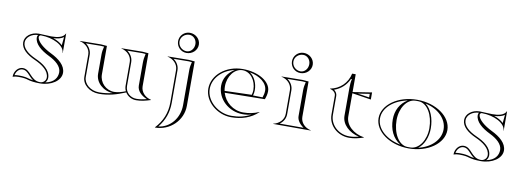

<svg xmlns="http://www.w3.org/2000/svg" viewBox="-63 -1010 4359 1594"><g transform="rotate(10 2117.0 -212.5)"><path d="M322.4 -384C354.8 -385.5 386.3 -391.5 409 -408.7L402 -338.4C382.2 -357.8 354.3 -373.2 322.4 -384ZM45 -10C60.8 -15.5 77.1 -17.5 94 -17.5C139.5 -17.5 158.3 -12.5 176.7 -6.9C195.3 -1.2 230.9 5 277 5C373.6 5 452 -48.3 452 -114C452 -176.5 394.1 -223.1 324.5 -257C258.7 -289.1 205.3 -333.5 201.5 -371.1C201.5 -381 208.7 -389 217.5 -389C319.8 -388.9 419 -339.3 419 -277H421V-440L420 -441C402.4 -403.6 354.1 -395.6 303.2 -395.6C283.1 -395.6 262.5 -396.8 243.2 -398C226.4 -399.1 210.6 -400 197 -400C133.5 -400 82 -358.8 82 -308C82 -251.5 136 -209.4 201.1 -180.4C268.4 -150.4 326 -108.9 326 -52C326 -26.1 304 -5 277 -5C234 -5 210.8 -29.9 188.7 -53.6C168.9 -75.6 149.4 -96 117 -96C78.4 -96 45 -57.5 45 -10ZM194.4 -388C188.7 -382.6 186.5 -375.9 186.5 -367.1C186.5 -310.9 244.3 -265.5 312.5 -232.2C370.8 -203.8 420 -163.9 420 -114C420 -67.9 392.5 -24.3 320.8 -11C331.2 -21.6 338 -36.3 338 -52C338 -117.8 273.3 -161.4 206 -191.4C141.4 -220.1 94 -259.9 94 -308C94 -349.2 136.5 -386.8 194.4 -388ZM217.9 -10.7C201.6 -12.9 188.5 -15.8 180.2 -18.3C161.3 -24.1 140.3 -29.5 94 -29.5C82.2 -29.5 69 -28.3 58.5 -26.1C65.1 -60.9 90.8 -84 117 -84C143.6 -84 159.7 -67.9 179.9 -45.5C190.7 -33.8 202.7 -21 217.9 -10.7Z M772 -398 722 -402 544 -400V-398C594.9 -386.8 632 -347.8 632 -300V-113C632 -47.9 696.1 5 775 5C855.4 5 923.5 -14.9 997.5 -45.8C1016.1 -16 1049.7 4 1088 4C1131.6 4 1168.1 -5.7 1210 -19V-21C1159 -32.2 1122 -71.8 1122 -120V-398L1072 -402L894 -400V-398C944.9 -386.8 982 -347.8 982 -300V-100C982 -83.8 985.8 -68.5 992.5 -54.8C961.9 -42.6 928.1 -32.5 896.9 -32.5C828 -32.5 772 -88.7 772 -158ZM1088 -8C1038.5 -8 994 -45.5 994 -100V-300C994 -336.8 974 -368.7 945.6 -388.6L1071.6 -390L1100 -387.9C1093.3 -361.1 1090 -337.7 1090 -310V-120C1090 -75.4 1126.4 -40.3 1174.5 -20.9C1144.7 -12.7 1118.8 -8 1088 -8ZM887.2 -20.8C851.2 -12 814.5 -7 775 -7C700.7 -7 644 -56.4 644 -113V-300C644 -336.8 624 -368.7 595.6 -388.6L721.6 -390L750 -387.9C744.1 -364.4 740 -344.1 740 -320V-158C740 -84.5 805 -24.8 887.2 -20.8Z M1359 -540C1359 -577.5 1391.3 -608 1431 -608C1465.2 -608 1493 -577.5 1493 -540C1493 -500.8 1465.2 -469 1431 -469C1391.3 -469 1359 -500.8 1359 -540ZM1347 -540C1347 -493 1385 -455 1432 -455C1481.7 -455 1522 -493.1 1522 -540C1522 -586.9 1481.7 -625 1432 -625C1385.1 -625 1347 -586.9 1347 -540ZM1512 -398 1462 -402 1284 -400V-398C1334 -387 1372 -349 1372 -300V-26C1372 60.7 1341.5 134.5 1282 198V200C1409 200 1512 100.1 1512 -23ZM1490 -387.9C1484.1 -364.4 1480 -344.1 1480 -320V-23C1480 84.9 1407.7 175 1308 186.6C1359.2 124 1384 54.9 1384 -26V-300C1384 -337.4 1364 -368.7 1335.7 -388.6L1461.6 -390Z M1851.9 -385.8C1797.3 -351.4 1763 -299.9 1763 -238C1763 -126.2 1860.6 -35.4 1980.9 -35.4C2006.9 -35.4 2028.9 -38.3 2053.8 -45.6C2004.8 -17.9 1950.1 -5.9 1888.8 -5.9C1779.1 -5.9 1674.4 -92.5 1674.4 -195.6C1674.4 -284.8 1748.1 -362.2 1851.9 -385.8ZM2155 -260C2155 -340 2049.5 -405 1917 -405C1776.4 -405 1662.4 -311.2 1662.4 -195.6C1662.4 -84.3 1773.7 6.1 1888.8 6.1C1976.8 6.1 2055 -19 2116 -77L2115 -78C2071 -59 2030.3 -50.4 1980.9 -50.4C1896.8 -50.4 1825.4 -107.5 1802.6 -185L2140 -190C2149.1 -213.7 2155 -234.8 2155 -260ZM1978.9 -387.9C2062.8 -373.5 2130 -323.9 2130 -260C2130 -239.4 2125.3 -220.3 2118.6 -201.9L2038 -203.6C2042.2 -217.5 2045 -232.9 2045 -248C2045 -308.3 2019.3 -360.7 1978.9 -387.9ZM1798.8 -200.1C1796.3 -212.3 1795 -225 1795 -238C1795 -324.7 1849.7 -395 1917 -395C1982.1 -395 2033 -330.8 2033 -248C2033 -234.5 2030.4 -220.1 2026.5 -207Z M2319 -540C2319 -577.5 2351.3 -608 2391 -608C2425.2 -608 2453 -577.5 2453 -540C2453 -500.8 2425.2 -469 2391 -469C2351.3 -469 2319 -500.8 2319 -540ZM2307 -540C2307 -493 2345 -455 2392 -455C2441.7 -455 2482 -493.1 2482 -540C2482 -586.9 2441.7 -625 2392 -625C2345.1 -625 2307 -586.9 2307 -540ZM2332 -100C2332 -51 2294 -13 2244 -2V0H2560V-2C2510 -13 2472 -51 2472 -100V-398L2422 -402L2244 -400V-398C2294 -387 2332 -349 2332 -300ZM2344 -100V-300C2344 -337.4 2324 -368.7 2295.7 -388.6L2421.6 -390L2450 -387.9C2444.1 -364.4 2440.3 -344.1 2440 -320V-100C2440 -63 2469.6 -31.8 2497.5 -12H2296.5C2325.6 -32.7 2344 -63.3 2344 -100Z M2707 -160C2707 -69 2786 4 2883 4C2926.6 4 2963.1 -5.7 3005 -19V-21C2915.9 -35.2 2847 -95.1 2847 -170V-365L3007 -340V-400L2847 -375V-525H2817C2800 -444 2738 -385 2658 -371V-369C2684 -363 2707 -345 2707 -320ZM2815 -170C2815 -96.9 2878.6 -38.7 2962.5 -19C2935.1 -12 2911.2 -8 2883 -8C2791.9 -8 2719 -76.4 2719 -160V-320C2719 -340.9 2705.8 -357.7 2691.9 -367.2C2748.3 -386.5 2791.7 -426.9 2815 -479.7H2823C2816.4 -453.6 2815.4 -430.6 2815 -403.5ZM2892.7 -370 2990 -385V-355Z M3463.1 -14.3C3509.9 -47.5 3539 -115.9 3539 -190C3539 -273.3 3509.1 -350.7 3460.1 -386.3C3564.2 -364.5 3645 -291.4 3645 -200C3645 -109.4 3565.7 -36.7 3463.1 -14.3ZM3247 -210C3247 -309.7 3301 -392.1 3372 -394.7C3377.3 -394.9 3381.7 -395 3387 -395C3392.3 -395 3396.7 -394.9 3402 -394.7C3473.4 -392.1 3527 -300.4 3527 -190C3527 -90.3 3473 -7.9 3402 -5.3C3396.7 -5.1 3392.3 -5 3387 -5C3381.7 -5 3377.3 -5.1 3372 -5.3C3300.6 -7.9 3247 -99.6 3247 -210ZM3097 -200C3097 -86.8 3226.9 5 3387 5C3547.1 5 3677 -86.8 3677 -200C3677 -313.2 3547.1 -405 3387 -405C3226.9 -405 3097 -313.2 3097 -200ZM3313.9 -13.7C3199.2 -35.5 3109 -107.8 3109 -200C3109 -291.5 3197.7 -363.3 3310.9 -385.7C3248.1 -349 3215 -284.5 3215 -210C3215 -127.2 3246.7 -54.3 3313.9 -13.7Z M4039.4 -384C4071.8 -385.5 4103.3 -391.5 4126 -408.7L4119 -338.4C4099.2 -357.8 4071.3 -373.2 4039.4 -384ZM3762 -10C3777.8 -15.5 3794.1 -17.5 3811 -17.5C3856.5 -17.5 3875.3 -12.5 3893.7 -6.9C3912.3 -1.2 3947.9 5 3994 5C4090.6 5 4169 -48.3 4169 -114C4169 -176.5 4111.1 -223.1 4041.5 -257C3975.7 -289.1 3922.3 -333.5 3918.5 -371.1C3918.5 -381 3925.7 -389 3934.5 -389C4036.8 -388.9 4136 -339.3 4136 -277H4138V-440L4137 -441C4119.4 -403.6 4071.1 -395.6 4020.2 -395.6C4000.1 -395.6 3979.5 -396.8 3960.2 -398C3943.4 -399.1 3927.6 -400 3914 -400C3850.5 -400 3799 -358.8 3799 -308C3799 -251.5 3853 -209.4 3918.1 -180.4C3985.4 -150.4 4043 -108.9 4043 -52C4043 -26.1 4021 -5 3994 -5C3951 -5 3927.8 -29.9 3905.7 -53.6C3885.9 -75.6 3866.4 -96 3834 -96C3795.4 -96 3762 -57.5 3762 -10ZM3911.4 -388C3905.7 -382.6 3903.5 -375.9 3903.5 -367.1C3903.5 -310.9 3961.3 -265.5 4029.5 -232.2C4087.8 -203.8 4137 -163.9 4137 -114C4137 -67.9 4109.5 -24.3 4037.8 -11C4048.2 -21.6 4055 -36.3 4055 -52C4055 -117.8 3990.3 -161.4 3923 -191.4C3858.4 -220.1 3811 -259.9 3811 -308C3811 -349.2 3853.5 -386.8 3911.4 -388ZM3934.9 -10.7C3918.6 -12.9 3905.5 -15.8 3897.2 -18.3C3878.3 -24.1 3857.3 -29.5 3811 -29.5C3799.2 -29.5 3786 -28.3 3775.5 -26.1C3782.1 -60.9 3807.8 -84 3834 -84C3860.6 -84 3876.7 -67.9 3896.9 -45.5C3907.7 -33.8 3919.7 -21 3934.9 -10.7Z"/></g></svg>

Font: Sortefax
Style: Medium
Weight: 500
Designer: gluk
Foundry: gluk
Version: Version 0.261